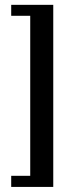

<svg xmlns="http://www.w3.org/2000/svg" viewBox="-20 -585 309 778"><path d="M25.4 172.4V127.4H102.5V-521H25.4V-565.4H195.8V172.4Z"/></svg>

Font: Lateef SemiBold
Style: Regular
Weight: 600
Designer: SIL International
Foundry: SIL International
Version: Version 4.200